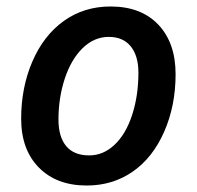

<svg xmlns="http://www.w3.org/2000/svg" viewBox="-20 -569 613 598"><path d="M411.1 -342.8Q411.1 -395 387.2 -424.6Q363.3 -454.1 318.8 -454.1Q273.4 -454.1 237.5 -419.2Q201.7 -384.3 181.9 -324.5Q162.1 -264.6 162.1 -196.8Q162.1 -142.6 186.3 -113.8Q210.4 -85 257.8 -85Q301.8 -85 336.9 -118.2Q372.1 -151.4 391.6 -211.2Q411.1 -271 411.1 -342.8ZM526.9 -337.9Q526.9 -239.3 491.2 -158.4Q455.6 -77.6 393.3 -34.4Q331.1 8.8 250 8.8Q156.2 8.8 101.1 -47.1Q45.9 -103 45.9 -199.2Q45.9 -296.4 80.8 -377.4Q115.7 -458.5 178.7 -503.7Q241.7 -548.8 324.2 -548.8Q419.4 -548.8 473.1 -492.2Q526.9 -435.5 526.9 -337.9Z"/></svg>

Font: f4_56222          
Style: Italic
Weight: 600
Italic angle: -12°
Foundry: Ascender Corporation
Version: Version 1.10